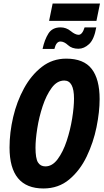

<svg xmlns="http://www.w3.org/2000/svg" viewBox="-20 -1057 590 1087"><path d="M526 -939 546 -1037H278L258 -939ZM288 -780Q298 -822 322 -822Q343 -822 365 -801.5Q387 -781 424 -781Q456 -781 484.5 -807.5Q513 -834 525 -902H459Q446 -860 425 -860Q406 -860 380.5 -881Q355 -902 323 -902Q276 -902 254 -867Q232 -832 221 -780ZM544 -496Q544 -609 499 -667Q454 -725 355 -725Q277 -725 217 -678.5Q157 -632 116 -557Q75 -482 54.5 -394Q34 -306 34 -222Q34 10 226 10Q311 10 372 -41Q433 -92 471 -171.5Q509 -251 526.5 -337.5Q544 -424 544 -496ZM181 -221Q181 -266 191 -330Q201 -394 221.5 -456Q242 -518 272.5 -559.5Q303 -601 344 -601Q399 -601 399 -499Q399 -451 388.5 -386Q378 -321 357.5 -259Q337 -197 306.5 -156Q276 -115 237 -115Q209 -115 195 -137.5Q181 -160 181 -221Z"/></svg>

Font: Noto Sans UI Condensed ExtraBold
Style: Italic
Weight: 800
Width: 3
Designer: Monotype Design Team
Foundry: Monotype Imaging Inc.
Version: 1.001